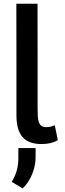

<svg xmlns="http://www.w3.org/2000/svg" viewBox="-20 -782 358 1057"><path d="M209 11Q137 11 103.8 -27.8Q70.5 -66.5 70.5 -147V-161.5Q70.5 -182.5 70.5 -204V-213.5Q70.5 -218 70.5 -223V-232.5Q70.5 -237 70.5 -242V-251.5Q70.5 -256 70.5 -261V-270.5Q70.5 -275 70.5 -280V-289.5Q70.5 -294 70.5 -299V-454.5Q70 -607 70 -761.5H186.5Q186.5 -617 187 -474.5V-465.5Q187 -461.5 187 -457V-443.5Q187 -432.5 187 -421.5V-399.5Q187 -393 187 -386.5V-377.5Q187 -373 187 -368.5V-342Q187 -331 187 -320V-311Q187 -306.5 187 -302V-186.5Q187 -162.5 188 -143.2Q189 -124 193.8 -110.2Q198.5 -96.5 208 -89.2Q217.5 -82 234.5 -82Q248.5 -82 258.5 -84.5Q268.5 -87 281.5 -92.5L298.5 -10Q278.5 1 256.8 6Q235 11 209 11ZM105 255.5 44.5 219Q63 189 72 157.8Q81 126.5 81 89V33H176V85Q176 108 171 131.2Q166 154.5 157 176.8Q148 199 134.8 219Q121.5 239 105 255.5Z"/></svg>

Font: Roberto Sans Medium
Style: Regular
Weight: 500
Designer: Google (font) & Cristiano Sobral (main changes)
Version: Version 1.000;October 12, 2021;FontCreator 14.0.0.2814 64-bi